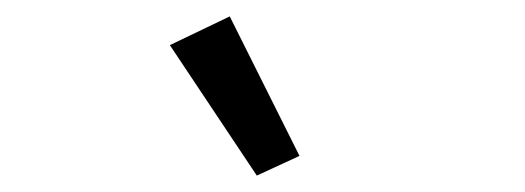

<svg xmlns="http://www.w3.org/2000/svg" viewBox="-20 -799 640 234"><path d="M187 -744 260 -779 345 -609 293 -585Z"/></svg>

Font: iA Writer Duo V
Style: Regular
Weight: 400
Designer: Mike Abbink, Paul van der Laan, Pieter van Rosmalen, Oliver Reichenstein
Foundry: Information Architects Inc.
Version: Version 2.000